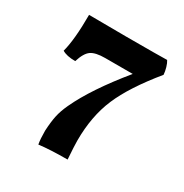

<svg xmlns="http://www.w3.org/2000/svg" viewBox="-125 -601 678 707"><g transform="rotate(30 213.5 -247.5)"><path d="M128 -51Q130 -89 135.5 -115Q141 -141 155 -171Q199 -266 303 -393H186Q145 -393 126.5 -380Q108 -367 96 -328Q59 -328 40 -340Q55 -395 55 -501L211 -500Q363 -500 387 -501Q393 -492 397.5 -476.5Q402 -461 403 -447Q317 -342 283 -262Q249 -182 249 -79Q249 -56 253 0Q180 0 132 6Q128 -15 128 -51Z"/></g></svg>

Font: Vollkorn SC SemiBold
Style: Regular
Weight: 600
Designer: Friedrich Althausen
Foundry: Friedrich Althausen
Version: Version 4.015